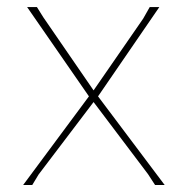

<svg xmlns="http://www.w3.org/2000/svg" viewBox="-20 -526 544 546"><path d="M71.8 0H45.9L232.9 -252L57.1 -505.9H85L103 -477.1L246.1 -269L387.2 -473.1L405.8 -505.9H433.1L258.8 -252L448.2 0H420.9L400.9 -30.8L246.1 -235.8L89.8 -29.8Z"/></svg>

Font: Datalegreya
Style: Thin
Weight: 250
Designer: Figs Lab
Foundry: Figs Lab
Version: Version 1.002;PS 001.002;hotconv 1.0.70;makeotf.lib2.5.58329